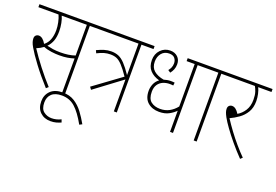

<svg xmlns="http://www.w3.org/2000/svg" viewBox="-116 -981 2280 1586"><g transform="rotate(20 1024.5 -188.5)"><path d="M452 -596V0H426V-300Q398 -291 368 -286Q338 -281 297 -281Q266 -281 227.5 -286Q189 -291 158 -304Q131 -284 99 -271Q141 -207 195.5 -136.5Q250 -66 306 -5L287 12Q212 -71 156 -146Q100 -221 73 -268Q59 -292 54 -309Q49 -326 49 -340Q49 -358 59.5 -367.5Q70 -377 85 -377Q119 -377 148 -327Q177 -349 190.5 -385Q204 -421 204 -468Q204 -499 196.5 -534.5Q189 -570 177 -596H0V-622H558V-596ZM296 -307Q333 -307 365.5 -311.5Q398 -316 426 -326V-596H205Q216 -573 223 -537.5Q230 -502 230 -467Q230 -418 217.5 -383.5Q205 -349 179 -322Q203 -316 231.5 -311.5Q260 -307 296 -307Z M506 234Q486 243 464 249Q442 255 414 255Q359 255 323.5 221Q288 187 288 126Q288 70 325 33.5Q362 -3 432 -3Q492 -3 535.5 24.5Q579 52 611.5 95.5Q644 139 672 189L649 201Q598 109 549.5 66Q501 23 433 23Q374 23 344.5 51Q315 79 315 126Q315 183 345.5 206Q376 229 414 229Q436 229 456.5 224Q477 219 497 209Z M642 -103 626 -125 865 -300Q826 -357 799 -385.5Q772 -414 748.5 -423.5Q725 -433 694 -433Q665 -433 639 -425.5Q613 -418 579 -401L568 -425Q602 -441 631 -450Q660 -459 693 -459Q728 -459 756 -447.5Q784 -436 813 -405.5Q842 -375 880 -319V-596H544V-622H1012V-596H906V0H880V-281Z M1505 -596H1400V0H1374V-186Q1353 -163 1317.5 -143.5Q1282 -124 1231 -124Q1170 -124 1131 -158Q1092 -192 1092 -259Q1092 -290 1104.5 -319.5Q1117 -349 1144 -369Q1092 -383 1061 -416.5Q1030 -450 1030 -507Q1030 -561 1064 -596.5Q1098 -632 1148 -632Q1188 -632 1213.5 -608Q1239 -584 1239 -544Q1239 -519 1230.5 -498Q1222 -477 1208 -460L1186 -475Q1198 -489 1205 -505.5Q1212 -522 1212 -543Q1212 -568 1197 -587Q1182 -606 1148 -606Q1106 -606 1081.5 -576.5Q1057 -547 1057 -503Q1057 -452 1089 -424.5Q1121 -397 1177 -387Q1190 -391 1205 -394Q1220 -397 1237 -397Q1247 -397 1255.5 -396.5Q1264 -396 1271 -395L1268 -369Q1261 -370 1252.5 -370.5Q1244 -371 1237 -371Q1206 -371 1179 -359.5Q1152 -348 1135.5 -323.5Q1119 -299 1119 -260Q1119 -199 1150.5 -174.5Q1182 -150 1231 -150Q1275 -150 1310.5 -169Q1346 -188 1374 -223V-596H1303V-622H1505Z M1608 -596V0H1582V-596H1491V-622H1713V-596Z M2012 -5 1994 12Q1942 -42 1898 -95Q1854 -148 1821 -194Q1788 -240 1771 -271Q1758 -295 1753 -310.5Q1748 -326 1748 -340Q1748 -358 1758.5 -367.5Q1769 -377 1784 -377Q1817 -377 1846 -330Q1882 -351 1906.5 -389.5Q1931 -428 1931 -484Q1931 -526 1922 -553Q1913 -580 1903 -596H1699V-622H2049V-596H1932Q1943 -575 1950 -543Q1957 -511 1957 -482Q1957 -423 1933 -383.5Q1909 -344 1872.5 -318Q1836 -292 1797 -274Q1826 -229 1861.5 -181Q1897 -133 1936 -87.5Q1975 -42 2012 -5Z"/></g></svg>

Font: Noto Sans SemiCondensed Thin
Style: Italic
Weight: 100
Width: 4
Italic angle: -12°
Designer: Monotype Design Team
Foundry: Monotype Imaging Inc.
Version: Version 2.013; ttfautohint (v1.8.4.7-5d5b)